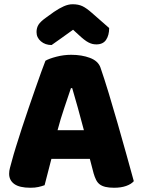

<svg xmlns="http://www.w3.org/2000/svg" viewBox="-20 -874 667 904"><path d="M194 -588Q211 -598 245.5 -607Q280 -616 315 -616Q365 -616 403.5 -601.5Q442 -587 453 -556Q471 -504 492 -435Q513 -366 534 -292.5Q555 -219 575 -147.5Q595 -76 610 -21Q598 -7 574 1.5Q550 10 517 10Q493 10 476.5 6Q460 2 449.5 -6Q439 -14 432.5 -27Q426 -40 421 -57L403 -126H222Q214 -96 206 -64Q198 -32 190 -2Q176 3 160.5 6.5Q145 10 123 10Q72 10 47.5 -7.5Q23 -25 23 -56Q23 -70 27 -84Q31 -98 36 -117Q43 -144 55.5 -184Q68 -224 83 -270.5Q98 -317 115 -366Q132 -415 147 -458.5Q162 -502 174.5 -536Q187 -570 194 -588ZM314 -459Q300 -417 282.5 -365.5Q265 -314 251 -261H375Q361 -315 346.5 -366.5Q332 -418 320 -459ZM324 -734Q293 -711 269 -694.5Q245 -678 223 -662Q193 -662 172.5 -679.5Q152 -697 152 -723Q152 -743 161.5 -758Q171 -773 198 -792L234 -818Q259 -835 280.5 -844.5Q302 -854 322 -854Q349 -854 368 -845Q387 -836 413 -813L494 -742Q494 -708 479.5 -686.5Q465 -665 434 -665Q424 -665 415.5 -667Q407 -669 397 -674Q387 -679 375 -688.5Q363 -698 347 -713Z"/></svg>

Font: Baloo
Style: Regular
Weight: 400
Designer: Sarang Kulkarni and Ek Type
Foundry: Ek Type
Version: Version 1.100;PS 1.000;hotconv 1.0.88;makeotf.lib2.5.647800;